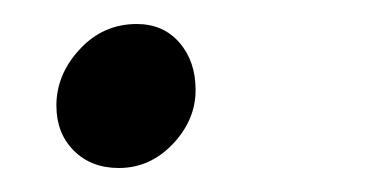

<svg xmlns="http://www.w3.org/2000/svg" viewBox="-20 -492 316 160"><path d="M27 -404Q27 -430 46.5 -451Q66 -472 94 -472Q116 -472 129.5 -456.5Q143 -441 143 -417Q143 -392 124 -372Q105 -352 79 -352Q56 -352 41.5 -366.5Q27 -381 27 -404Z"/></svg>

Font: Nebula Sans Book
Style: Regular
Weight: 400
Italic angle: -9°
Designer: Paul D. Hunt for Adobe (as Source Sans)
Foundry: Nebula Entertainment & Broadcasting LLC
Version: Version 1.010